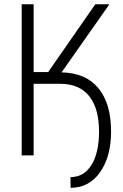

<svg xmlns="http://www.w3.org/2000/svg" viewBox="-20 -731 577 903"><path d="M138.2 0H82V-710.9H138.2V-392.1H206.5L428.2 -710.9H494.6L269.5 -390.6Q382.3 -388.7 442.4 -316.7Q502.4 -244.6 502.4 -112.3Q502.4 5.4 450.7 78.9Q398.9 152.3 312 152.3L311.5 102.1Q374.5 102.1 410.2 44.7Q445.8 -12.7 445.8 -111.8Q445.8 -220.7 399.7 -278.6Q353.5 -336.4 264.2 -336.9H138.2Z"/></svg>

Font: Roboto Condensed Light
Style: Regular
Weight: 300
Designer: Google
Version: Version 2.134; 2016